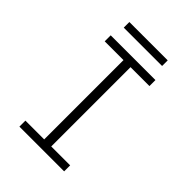

<svg xmlns="http://www.w3.org/2000/svg" viewBox="-235 -931 1041 1041"><g transform="rotate(45 285.0 -411.0)"><path d="M130 -822.5H424V-779.5H130ZM452.5 -654H307.5V-46H452.5V0H109.5V-46H253.5V-654H109.5V-700H452.5Z"/></g></svg>

Font: League Mono Narrow UltraLight
Style: Regular
Weight: 200
Width: 3
Designer: Tyler Finck
Foundry: The League of Moveable Type / Tyler Finck
Version: Version 2.210